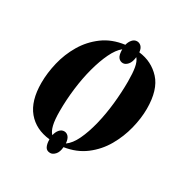

<svg xmlns="http://www.w3.org/2000/svg" viewBox="-152 -703 844 883"><g transform="rotate(30 269.5 -261.5)"><path d="M235 61Q216 61 208.5 46.5Q201 32 201 8Q125 0 82 -51.5Q39 -103 39 -199Q39 -251 52.5 -307.5Q66 -364 95.5 -414Q125 -464 172 -499Q219 -534 286 -543Q290 -560 300.5 -572Q311 -584 325 -584Q338 -584 347.5 -574.5Q357 -565 359 -545Q428 -537 473.5 -487.5Q519 -438 519 -337Q519 -287 505 -231Q491 -175 462 -124.5Q433 -74 386.5 -38.5Q340 -3 275 7Q273 34 260.5 47.5Q248 61 235 61ZM276 -13Q302 -31 321.5 -72Q341 -113 354.5 -168Q368 -223 374.5 -284Q381 -345 381 -403Q381 -447 376 -475.5Q371 -504 358 -519Q355 -491 343 -477.5Q331 -464 318 -464Q303 -464 293.5 -476Q284 -488 284 -518Q260 -499 240.5 -458.5Q221 -418 206.5 -364Q192 -310 184.5 -249Q177 -188 177 -128Q177 -82 183.5 -55Q190 -28 203 -15Q207 -34 217.5 -46Q228 -58 242 -58Q255 -58 264.5 -47.5Q274 -37 276 -13Z"/></g></svg>

Font: Noto Serif Display ExtraCondensed ExtraBold
Style: Italic
Weight: 800
Width: 2
Italic angle: -12°
Designer: Monotype Design Team
Foundry: Monotype Imaging Inc.
Version: Version 2.009